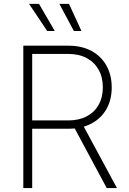

<svg xmlns="http://www.w3.org/2000/svg" viewBox="-20 -961 658 981"><path d="M99.1 0V-727.5H329.6Q397.9 -727.5 447.5 -700.7Q497.1 -673.8 523.9 -625.7Q550.8 -577.6 550.8 -514.2Q550.8 -451.2 523.9 -403.8Q497.1 -356.4 447.3 -329.8Q397.5 -303.2 329.1 -303.2H124V-345.7H328.6Q383.3 -345.7 422.9 -366.5Q462.4 -387.2 483.9 -425.3Q505.4 -463.4 505.4 -514.2Q505.4 -566.4 483.9 -604.7Q462.4 -643.1 422.9 -664.3Q383.3 -685.5 328.1 -685.5H144.5V0ZM525.4 0 348.1 -330.1H399.4L577.6 0ZM357.4 -802.7 283.2 -941.4H332.5L396 -802.7ZM221.2 -802.7 128.4 -941.4H179.2L259.8 -802.7Z"/></svg>

Font: Inter 18pt ExtraLight
Style: Regular
Weight: 250
Designer: Rasmus Andersson
Foundry: rsms
Version: Version 4.001;git-66647c0bb